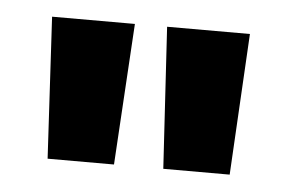

<svg xmlns="http://www.w3.org/2000/svg" viewBox="-30 -793 440 291"><g transform="rotate(5 189.5 -647.5)"><path d="M227 -540 214 -755H340L328 -540ZM51 -540 39 -755H165L152 -540Z"/></g></svg>

Font: DM Sans 28pt Black
Style: Regular
Weight: 900
Version: Version 4.004;gftools[0.9.30]